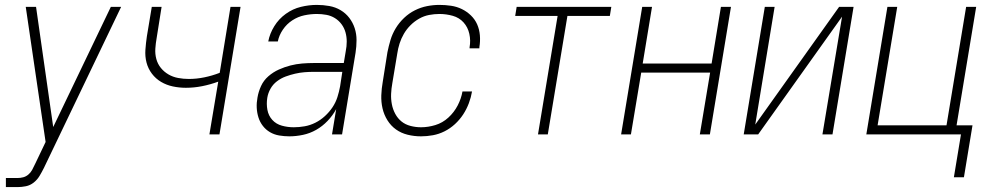

<svg xmlns="http://www.w3.org/2000/svg" viewBox="-20 -548 4040 783"><path d="M4 215V178H51Q63 178 74.5 175Q86 172 95.5 164Q105 156 111 145Q117 134 122 123V122H123Q123 122 123 121.5Q123 121 123 121L166 31Q146 -106 125.5 -244Q105 -382 85 -520H127L197 -30L432 -520H474L159 137Q151 153 141.5 169Q132 185 117.5 196.5Q103 208 85.5 211.5Q68 215 51 215Z M834 0 870 -215Q837 -203 804 -196.5Q771 -190 738 -190Q711 -190 685 -195.5Q659 -201 637 -214Q615 -227 599.5 -247.5Q584 -268 577.5 -293Q571 -318 573 -345.5Q575 -373 579 -400L599 -520H639L619 -394Q615 -372 613.5 -350Q612 -328 617.5 -307.5Q623 -287 636 -271Q649 -255 667 -244.5Q685 -234 706.5 -230Q728 -226 750 -226Q781 -226 813 -232.5Q845 -239 876 -251L920 -520H961L875 0Z M1160 8Q1139 8 1118.5 4.5Q1098 1 1081 -9Q1064 -19 1052 -34.5Q1040 -50 1034 -69Q1028 -88 1027 -108.5Q1026 -129 1030 -150Q1034 -174 1044.5 -197Q1055 -220 1074.5 -237Q1094 -254 1117.5 -264.5Q1141 -275 1164.5 -281Q1188 -287 1212 -289Q1236 -291 1260 -291H1382L1390 -339Q1394 -359 1394 -378.5Q1394 -398 1389 -416Q1384 -434 1373 -449Q1362 -464 1346 -474Q1330 -484 1311 -487.5Q1292 -491 1272 -491Q1247 -491 1221 -485.5Q1195 -480 1172 -465Q1149 -450 1133.5 -427Q1118 -404 1113 -379H1074Q1080 -411 1098.5 -441Q1117 -471 1145.5 -491.5Q1174 -512 1207 -520Q1240 -528 1272 -528Q1298 -528 1323 -523.5Q1348 -519 1369 -506.5Q1390 -494 1404.5 -475Q1419 -456 1426.5 -433Q1434 -410 1434 -384.5Q1434 -359 1430 -333L1375 0H1334L1351 -103Q1337 -77 1316 -55Q1295 -33 1269.5 -18.5Q1244 -4 1215.5 2Q1187 8 1160 8ZM1178 -29Q1200 -29 1222.5 -33Q1245 -37 1266 -47.5Q1287 -58 1305 -74.5Q1323 -91 1336 -110.5Q1349 -130 1356 -152Q1363 -174 1367 -196L1376 -255H1260Q1241 -255 1222 -253.5Q1203 -252 1183.5 -247.5Q1164 -243 1145 -236Q1126 -229 1109.5 -216.5Q1093 -204 1083 -186Q1073 -168 1070 -149Q1066 -124 1070.5 -100Q1075 -76 1090.5 -59Q1106 -42 1129.5 -35.5Q1153 -29 1178 -29Z M1697 8Q1669 8 1642.5 1.5Q1616 -5 1595 -20Q1574 -35 1560 -57.5Q1546 -80 1540 -106Q1534 -132 1535 -159.5Q1536 -187 1541 -215L1560 -335Q1565 -360 1572.5 -385Q1580 -410 1594 -433Q1608 -456 1628 -475Q1648 -494 1672 -506Q1696 -518 1721.5 -523Q1747 -528 1772 -528Q1796 -528 1819.5 -524.5Q1843 -521 1863.5 -511Q1884 -501 1900.5 -485Q1917 -469 1926 -448.5Q1935 -428 1937 -404Q1939 -380 1935 -356Q1935 -355 1935 -353.5Q1935 -352 1935 -351H1895Q1895 -352 1895 -353Q1895 -354 1895 -355Q1900 -383 1894 -410Q1888 -437 1870.5 -456.5Q1853 -476 1826.5 -483.5Q1800 -491 1772 -491Q1751 -491 1730 -487Q1709 -483 1689.5 -472Q1670 -461 1654 -445Q1638 -429 1627 -410Q1616 -391 1609.5 -370.5Q1603 -350 1600 -329L1580 -209Q1576 -187 1575 -165.5Q1574 -144 1578 -123Q1582 -102 1592 -83.5Q1602 -65 1617.5 -52.5Q1633 -40 1654 -34.5Q1675 -29 1697 -29Q1726 -29 1755.5 -38Q1785 -47 1808.5 -68.5Q1832 -90 1846.5 -118Q1861 -146 1866 -175H1905Q1901 -151 1892 -127Q1883 -103 1869 -81.5Q1855 -60 1835.5 -42Q1816 -24 1793 -12.5Q1770 -1 1745.5 3.5Q1721 8 1697 8Z M2174 0 2254 -483H2081L2087 -520H2473L2467 -483H2294L2214 0Z M2513 0 2599 -520H2639L2601 -289H2882L2920 -520H2961L2875 0H2834L2876 -252H2595L2553 0Z M3013 0 3099 -520H3139L3060 -40L3402 -520H3461L3375 0H3334L3414 -480L3072 0Z M3870 175 3899 0H3513L3599 -520H3639L3559 -37H3840L3920 -520H3961L3881 -37H3946L3911 175Z"/></svg>

Font: Iosevka SS04 XLt Obl
Style: Regular
Weight: 200
Italic angle: -9°
Monospace: yes
Designer: Belleve Invis
Foundry: Belleve Invis
Version: Version 19.0.0; ttfautohint (v1.8.4)